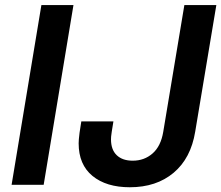

<svg xmlns="http://www.w3.org/2000/svg" viewBox="-20 -748 895 777"><path d="M277.3 -727.5 156.7 0H26.9L147.5 -727.5ZM505.4 9.8Q410.2 9.8 354.2 -36.1Q298.3 -82 298.3 -168Q298.3 -175.3 299.1 -184.8Q299.8 -194.3 302 -211.2Q304.2 -228 309.1 -256.8H439Q434.6 -230 432.4 -216.1Q430.2 -202.1 429.7 -195.6Q429.2 -189 429.2 -184.1Q429.2 -142.1 452.4 -119.9Q475.6 -97.7 517.1 -97.7Q564 -97.7 597.4 -127Q630.9 -156.2 640.6 -214.4L726.1 -727.5H855.5L770 -215.3Q752.4 -107.4 682.6 -48.8Q612.8 9.8 505.4 9.8Z"/></svg>

Font: Inter 16pt SemiBold
Style: Italic
Weight: 600
Italic angle: -9.3988°
Version: Version 4.001;git-66647c0bb